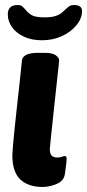

<svg xmlns="http://www.w3.org/2000/svg" viewBox="-20 -735 346 763"><path d="M158 -525Q188 -525 201.5 -515.5Q215 -506 215 -494Q215 -494 212.5 -469Q210 -444 205.5 -405Q201 -366 196.5 -321.5Q192 -277 187.5 -237Q183 -197 180.5 -170.5Q178 -144 178 -142Q178 -125 185 -117Q192 -109 208 -109Q218 -109 226 -112Q234 -115 237 -115Q245 -115 245 -104Q245 -102 243.5 -86Q242 -70 238 -44Q234 -16 205 -4Q176 8 150 8Q92 8 60.5 -22Q29 -52 29 -119Q29 -126 31.5 -156Q34 -186 38.5 -228.5Q43 -271 48 -316.5Q53 -362 57.5 -402.5Q62 -443 64.5 -468Q67 -493 67 -493Q70 -525 130 -525ZM274 -715Q306 -715 306 -691Q306 -662 284 -635Q262 -608 226 -591.5Q190 -575 147 -575Q105 -575 74.5 -589.5Q44 -604 27.5 -627.5Q11 -651 11 -678Q11 -696 20.5 -705.5Q30 -715 50 -715Q63 -715 69 -709.5Q75 -704 81 -697Q89 -686 104 -676Q119 -666 157 -666Q186 -666 202.5 -672Q219 -678 228 -686.5Q237 -695 245 -702Q250 -707 256.5 -711Q263 -715 274 -715Z"/></svg>

Font: Asap VF Beta
Style: Italic
Weight: 400
Italic angle: -6°
Designer: Pablo Cosgaya
Foundry: Pablo Cosgaya
Version: Version 1.007